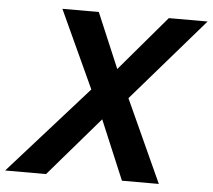

<svg xmlns="http://www.w3.org/2000/svg" viewBox="-103 -759 902 814"><g transform="rotate(5 348.0 -352.0)"><path d="M-52 0 282 -374 130 -704H285L384 -470L583 -704H748L442 -351L602 0H445L339 -252L122 0Z"/></g></svg>

Font: Prodigy Sans SemiBold
Style: Italic
Weight: 600
Italic angle: -13°
Designer: Wei Huang
Foundry: Wei Huang
Version: Version 1.003; ttfautohint (v1.8.3)